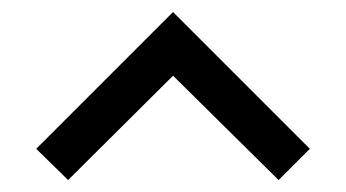

<svg xmlns="http://www.w3.org/2000/svg" viewBox="-20 -849 573 318"><path d="M493.2 -602.5 266.6 -829.1 40 -602.5 92.8 -550.8 266.6 -723.6 441.4 -550.8Z"/></svg>

Font: Namkio Khamti
Style: Bold
Weight: 700
Designer: Debbi Hosken
Foundry: SIL International
Version: Version 3.917